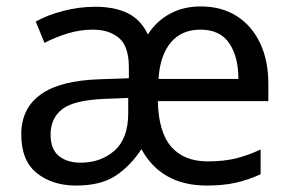

<svg xmlns="http://www.w3.org/2000/svg" viewBox="-20 -566 904 596"><path d="M603 -546Q668 -546 715 -516Q762 -486 787.5 -432Q813 -378 813 -306V-252H470Q472 -156 511.5 -110.5Q551 -65 625 -65Q675 -65 713 -74.5Q751 -84 789 -102V-25Q749 -7 710.5 1.5Q672 10 622 10Q481 10 419 -103Q385 -51 339 -20.5Q293 10 216 10Q143 10 94.5 -28.5Q46 -67 46 -149Q46 -229 106 -272.5Q166 -316 290 -320L380 -323V-357Q380 -422 349.5 -448Q319 -474 268 -474Q228 -474 189.5 -462Q151 -450 118 -433L91 -499Q126 -519 176 -532Q226 -545 275 -545Q337 -545 377.5 -524.5Q418 -504 439 -459Q465 -500 507 -523Q549 -546 603 -546ZM602 -474Q544 -474 510.5 -434.5Q477 -395 472 -321H720Q720 -390 691.5 -432Q663 -474 602 -474ZM303 -259Q209 -255 173 -227Q137 -199 137 -148Q137 -103 162.5 -82Q188 -61 230 -61Q293 -61 335.5 -98.5Q378 -136 378 -214V-262Z"/></svg>

Font: Noto Sans Multani
Style: Regular
Weight: 400
Designer: Monotype Design Team
Foundry: Monotype Imaging Inc.
Version: Version 2.002; ttfautohint (v1.8.4.7-5d5b)